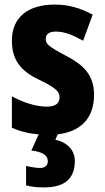

<svg xmlns="http://www.w3.org/2000/svg" viewBox="-20 -579 459 839"><path d="M307 124C307 77 273 42 222 32L232 8C334 -4 391 -63 391 -165C391 -255 340 -298 267 -336C190 -377 180 -387 180 -409C180 -430 195 -441 224 -441C266 -441 303 -423 343 -401L385 -515C329 -545 278 -559 219 -559C102 -559 32 -503 32 -402C32 -318 69 -270 148 -232C233 -191 240 -176 240 -153C240 -127 222 -113 184 -113C135 -113 78 -133 32 -158V-21C70 -4 107 5 149 8L117 79C167 84 189 101 189 125C189 146 175 155 155 155C138 155 115 151 94 146V231C116 237 141 240 172 240C268 240 307 197 307 124Z"/></svg>

Font: Noto Sans Malayalam Condensed ExtraBold
Style: Regular
Weight: 800
Width: 3
Designer: Jelle Bosma - Monotype Design Team
Foundry: Monotype Imaging Inc.
Version: Version 2.104